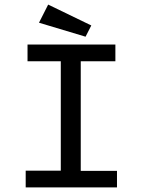

<svg xmlns="http://www.w3.org/2000/svg" viewBox="-20 -817 640 837"><path d="M92 0V-73H245V-550H100V-623H483V-550H332V-72H490V0ZM353 -657 150 -718 190 -797 378 -706Z"/></svg>

Font: Inconsolata Expanded Medium
Style: Regular
Weight: 500
Width: 7
Monospace: yes
Designer: Raph Levien, Cyreal, Brenton Simpson
Foundry: Raph Levien, Cyreal, Google
Version: Version 3.001; ttfautohint (v1.8.2.53-6de2)